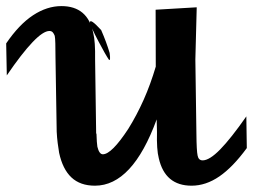

<svg xmlns="http://www.w3.org/2000/svg" viewBox="-59 -586 814 618"><path d="M445.3 -201.7Q367.2 11.7 246.6 11.7Q199.2 11.7 170.9 -14.9Q142.6 -41.5 131.3 -94.2Q128.9 -108.4 126.7 -125.5Q124.5 -142.6 123.5 -162.1L119.6 -401.4Q119.6 -428.2 119.1 -445.8Q118.7 -463.4 117.2 -470.7Q114.7 -477.5 110.8 -481.9Q106.9 -486.3 100.1 -486.3Q80.1 -486.3 45.7 -450.2Q11.2 -414.1 -37.1 -343.3L-39.1 -446.3Q2.4 -507.3 47.4 -536.9Q92.3 -566.4 138.7 -566.4Q223.6 -566.4 241.2 -479.5Q248 -452.1 247.1 -395L250.5 -155.8L251.5 -156.2Q252 -140.6 252.7 -130.1Q253.4 -119.6 254.4 -113.8Q260.3 -89.4 272 -89.4Q300.3 -89.4 354 -171.4Q381.3 -215.3 403.3 -264.6Q425.3 -314 442.4 -371.6L441.9 -554.7L574.2 -562.5L569.8 -394V-395L573.2 -155.3Q573.7 -100.1 577.1 -85Q580.1 -69.8 593.3 -69.8Q615.2 -69.8 649.7 -105Q684.1 -140.1 733.9 -211.4L735.4 -109.4Q690.4 -47.9 647 -18.1Q603.5 11.7 557.6 11.7Q472.2 11.7 452.1 -76.7Q444.8 -104.5 446.3 -161.1ZM266.6 -489.3Q283.7 -450.2 293.9 -415.5Q297.4 -390.1 292 -393.1Q281.2 -408.7 258.1 -452.6Q234.9 -496.6 230.5 -512.2Q229 -530.3 266.6 -489.3Z"/></svg>

Font: IranNastaliq
Style: Regular
Weight: 400
Designer: Hossein Zahedi
Version: Version 1.5